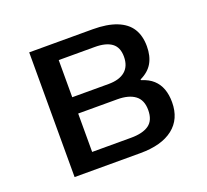

<svg xmlns="http://www.w3.org/2000/svg" viewBox="-93 -608 774 719"><g transform="rotate(-20 294.0 -248.5)"><path d="M89 0V-497H342Q399 -497 437 -482Q475 -467 493 -438.5Q511 -410 511 -368Q511 -329 495.5 -302Q480 -275 446 -259L447 -256Q476 -247 493.5 -231Q511 -215 519.5 -192Q528 -169 528 -139Q528 -72 482 -36Q436 0 351 0ZM183 -66H338Q385 -66 409.5 -83.5Q434 -101 434 -142Q434 -182 409 -200.5Q384 -219 339 -219H183ZM183 -284H328Q371 -284 394 -303.5Q417 -323 417 -361Q417 -398 394 -415Q371 -432 327 -432H183Z"/></g></svg>

Font: Nunito Sans 7pt SemiCondensed Medium
Style: Regular
Weight: 500
Width: 4
Designer: Vernon Adams
Foundry: Vernon Adams
Version: Version 3.101;gftools[0.9.27]